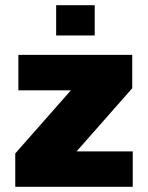

<svg xmlns="http://www.w3.org/2000/svg" viewBox="-20 -722 572 742"><path d="M39 0V-129L254 -373H51V-510H491V-381L276 -137H493V0ZM197 -585V-702H346V-585Z"/></svg>

Font: Saira Thin ExtraBold
Style: Regular
Weight: 800
Version: Version 1.101